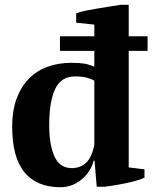

<svg xmlns="http://www.w3.org/2000/svg" viewBox="-20 -772 639 804"><path d="M231 -620H375V-669L299 -677V-716Q313 -722 337.5 -727Q362 -732 389 -736.5Q416 -741 442 -745Q468 -749 485 -752H519V-620H598V-559H519V-71L585 -63V-28Q571 -21 549 -15Q527 -9 503 -4Q479 1 456.5 4.5Q434 8 419 10H385L376 -99H372Q367 -77 354 -57Q341 -37 323 -21.5Q305 -6 282 3Q259 12 233 12Q134 12 82.5 -50.5Q31 -113 31 -242Q31 -308 49 -357.5Q67 -407 99.5 -441Q132 -475 178 -492Q224 -509 280 -509Q298 -509 310.5 -508Q323 -507 333.5 -505.5Q344 -504 353.5 -500.5Q363 -497 375 -493V-559H231ZM281 -68Q316 -68 340 -90Q364 -112 375 -165V-434Q362 -442 342.5 -447Q323 -452 294 -452Q236 -452 211 -399.5Q186 -347 186 -247Q186 -166 208 -117Q230 -68 281 -68Z"/></svg>

Font: PT Serif
Style: Bold
Weight: 700
Designer: A.Korolkova, O.Umpeleva, V.Yefimov
Foundry: ParaType Ltd
Version: Version 1.000W OFL; ttfautohint (v1.6)